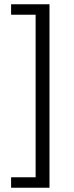

<svg xmlns="http://www.w3.org/2000/svg" viewBox="-20 -728 346 900"><path d="M32 152V103H147V-659H32V-708H212V152Z"/></svg>

Font: Assistant ExtraLight Medium
Style: Regular
Weight: 500
Version: Version 3.000